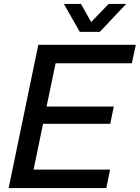

<svg xmlns="http://www.w3.org/2000/svg" viewBox="-20 -957 711 977"><path d="M175 -729H671L651 -635H263L217 -415H559L541 -327H199L151 -94H540L521 0H24ZM305 -937H392L444 -845L533 -937H622L488 -795H386Z"/></svg>

Font: Mona Sans Medium
Style: Italic
Weight: 500
Italic angle: -11.7°
Designer: Deni Anggara
Foundry: GitHub
Version: Version 2.000